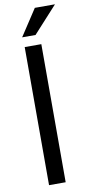

<svg xmlns="http://www.w3.org/2000/svg" viewBox="-103 -987 482 1027"><g transform="rotate(-10 137.5 -473.5)"><path d="M166.5 0H76.2V-750H166.5ZM166 -947.3H275.4L144.5 -803.7H71.8Z"/></g></svg>

Font: RobotoInd
Style: Regular
Weight: 400
Designer: Google
Version: Version 2.001101; 2014